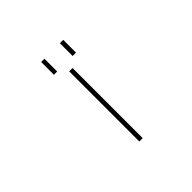

<svg xmlns="http://www.w3.org/2000/svg" viewBox="-211 -1174 1422 1422"><g transform="rotate(-45 500.0 -463.5)"><path d="M488.3 2V-732.4H523.4V2ZM390.6 -794.9V-928.7H424.8V-794.9ZM586.9 -794.9V-928.7H622.1V-794.9Z"/></g></svg>

Font: GenEi Gothic M ExtraLight
Style: Regular
Weight: 200
Designer: o_tamon (Modified); [Source Han Sans]
Ryoko NISHIZUKA  (kana & ideographs); Paul D. Hunt (Latin, Greek & Cyrillic); Wenl
Version: Version 1.1a;Original Version 1.004